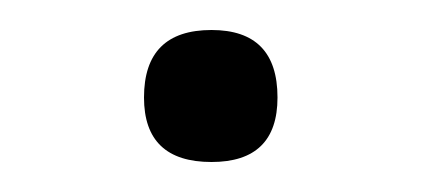

<svg xmlns="http://www.w3.org/2000/svg" viewBox="-20 -98 281 128"><path d="M76 -33Q76 -78 121 -78Q165 -78 165 -33Q165 10 121 10Q76 10 76 -33Z"/></svg>

Font: Haskoy Light
Style: Regular
Weight: 300
Designer: Ertekin Erdin
Foundry: Ertekin Erdin
Version: Version 2.000; ttfautohint (v1.8.4.7-5d5b)